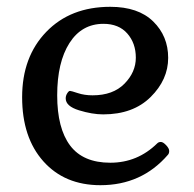

<svg xmlns="http://www.w3.org/2000/svg" viewBox="-20 -530 569 564"><path d="M275 14Q170 14 107.5 -56Q45 -126 45 -244.5Q45 -363 116 -436.5Q187 -510 304 -510Q386 -510 430 -467Q474 -424 474 -360Q474 -296 422.5 -245Q371 -194 283 -194Q251 -194 212 -206Q173 -218 173 -241Q173 -249 177.5 -256Q182 -263 185.5 -263Q189 -263 208.5 -256.5Q228 -250 252 -250Q312 -250 345.5 -284Q379 -318 379 -360.5Q379 -403 354 -431.5Q329 -460 284 -460Q220 -460 184 -403.5Q148 -347 148 -250Q148 -153 186 -102.5Q224 -52 304 -52Q384 -52 442 -109Q446 -113 452.5 -113Q459 -113 468 -103.5Q477 -94 477 -86.5Q477 -79 473 -75Q396 14 275 14Z"/></svg>

Font: Gabriela
Style: Regular
Weight: 400
Designer: Eduardo Rodriguez Tunni
Foundry: Eduardo Rodriguez Tunni
Version: Version 1.003